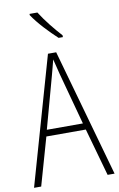

<svg xmlns="http://www.w3.org/2000/svg" viewBox="-102 -1004 655 1059"><g transform="rotate(-10 225.5 -474.5)"><path d="M186 -949H142V-942C173 -894 234 -830 277 -791H301V-801C263 -843 217 -899 186 -949ZM412 0H451L250 -715H204L0 0H40L116 -267H337ZM249 -591 327 -303H125L204 -591C212 -623 220 -649 227 -679C234 -649 242 -621 249 -591Z"/></g></svg>

Font: Noto Sans Arabic UI Cn XLt
Style: Regular
Weight: 200
Width: 3
Designer: Monotype Design Team, Nadine Chahine and Nizar Qandah
Foundry: Monotype Imaging Inc.
Version: Version 2.010